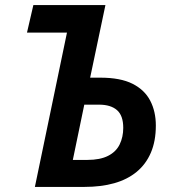

<svg xmlns="http://www.w3.org/2000/svg" viewBox="-20 -734 681 754"><path d="M117 0 243 -606H86L111 -714H394L334 -429H374Q453 -429 500.5 -405Q548 -381 570 -338.5Q592 -296 592 -241Q592 -180 572.5 -134.5Q553 -89 516.5 -59Q480 -29 428.5 -14.5Q377 0 312 0ZM323 -106Q373 -106 404.5 -122Q436 -138 450 -167Q464 -196 464 -232Q464 -280 439.5 -301.5Q415 -323 369 -323H311L266 -106Z"/></svg>

Font: Noto Sans Display SemiBold
Style: Italic
Weight: 600
Italic angle: -12°
Designer: Monotype Design Team
Foundry: Monotype Imaging Inc.
Version: Version 2.003